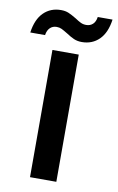

<svg xmlns="http://www.w3.org/2000/svg" viewBox="-115 -772 503 819"><g transform="rotate(10 137.0 -362.5)"><path d="M189 -551V0H75V-551ZM82 -725Q101 -725 115 -719Q129 -713 149 -701Q164 -691 174.5 -686Q185 -681 198 -681Q215 -681 226.5 -691.5Q238 -702 241 -723H305Q297 -665 267 -635.5Q237 -606 192 -606Q173 -606 158 -612.5Q143 -619 125 -631Q107 -642 97.5 -646.5Q88 -651 76 -651Q59 -651 47.5 -640Q36 -629 33 -608H-31Q-23 -666 7 -695.5Q37 -725 82 -725Z"/></g></svg>

Font: Poppins Medium A&M
Style: Regular
Weight: 500
Designer: Ninad Kale (Devanagari), Jonny Pinhorn (Latin)
Foundry: Indian Type Foundry
Version: 4.004